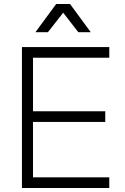

<svg xmlns="http://www.w3.org/2000/svg" viewBox="-20 -934 622 954"><path d="M89 0V-700H144V0ZM118 0V-53H523V0ZM118 -328V-381H503V-328ZM118 -647V-700H523V-647ZM156 -774 259 -914H328L431 -774H369L294 -871L218 -774Z"/></svg>

Font: Fustat Light
Style: Regular
Weight: 300
Designer: Mohamed Gaber, Khaled Hosny, Laura Garcia Mut
Foundry: Kief Type Foundry, Alif Type Foundry, Hard Type Foundry
Version: Version 1.007